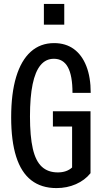

<svg xmlns="http://www.w3.org/2000/svg" viewBox="-20 -950 532 980"><path d="M268 10Q191 10 139.5 -30Q88 -70 62.5 -150.5Q37 -231 37 -351Q37 -473 62.5 -557.5Q88 -642 137 -686Q186 -730 256 -730Q315 -730 356.5 -700Q398 -670 420.5 -613Q443 -556 443 -476H350Q350 -564 326.5 -607Q303 -650 255 -650Q214 -650 187 -617.5Q160 -585 146.5 -520Q133 -455 133 -356Q133 -254 147.5 -191Q162 -128 193.5 -99Q225 -70 275 -70Q298 -70 316.5 -76.5Q335 -83 349 -96L442 -66Q413 -30 367.5 -10Q322 10 268 10ZM348 -72V-335L379 -304H250V-382H442V-66ZM204 -824V-930H308V-824Z"/></svg>

Font: Instrument Sans Condensed Medium
Style: Regular
Weight: 500
Width: 3
Designer: Rodrigo Fuenzalida
Foundry: fragTYPE
Version: Version 1.000;gftools[0.9.28]